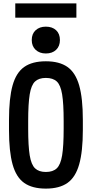

<svg xmlns="http://www.w3.org/2000/svg" viewBox="-20 -1101 540 1131"><path d="M250 10Q170 10 122.5 -23.5Q75 -57 54 -133Q33 -209 33 -335V-395Q33 -522 54 -597.5Q75 -673 122.5 -706.5Q170 -740 250 -740Q330 -740 377.5 -706.5Q425 -673 446.5 -597.5Q468 -522 468 -395V-335Q468 -209 446.5 -133Q425 -57 377.5 -23.5Q330 10 250 10ZM250 -88Q292 -88 314.5 -109.5Q337 -131 346 -186Q355 -241 355 -343V-388Q355 -490 346 -545Q337 -600 314.5 -621Q292 -642 250 -642Q209 -642 186.5 -621Q164 -600 155 -545Q146 -490 146 -388V-343Q146 -241 155 -186Q164 -131 186.5 -109.5Q209 -88 250 -88ZM250 -786Q213 -786 190 -807.5Q167 -829 167 -865Q167 -902 190 -923Q213 -944 250 -944Q288 -944 310.5 -923Q333 -902 333 -865Q333 -829 310.5 -807.5Q288 -786 250 -786ZM70 -997V-1081H430V-997Z"/></svg>

Font: M PLUS Code Latin Medium
Style: Regular
Weight: 500
Designer: Coji Morishita
Foundry: UNDERFOREST DESIGN
Version: Version 1.002; ttfautohint (v1.8.3)